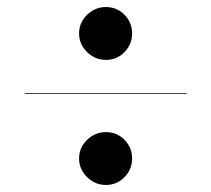

<svg xmlns="http://www.w3.org/2000/svg" viewBox="-20 -650 600 545"><path d="M280.5 -480Q250 -480 227.2 -502.2Q204.5 -524.5 204.5 -555Q204.5 -586 227.2 -608Q250 -630 280.5 -630Q312 -630 333.5 -608Q355 -586 355 -555Q355 -524.5 333.5 -502.2Q312 -480 280.5 -480ZM50 -384V-386H510V-384ZM280.5 -125Q250 -125 227.2 -147.2Q204.5 -169.5 204.5 -200Q204.5 -231 227.2 -253Q250 -275 280.5 -275Q312 -275 333.5 -253Q355 -231 355 -200Q355 -169.5 333.5 -147.2Q312 -125 280.5 -125Z"/></svg>

Font: Bodoni Moda 96pt
Style: Bold
Weight: 700
Version: Version 2.005